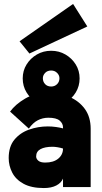

<svg xmlns="http://www.w3.org/2000/svg" viewBox="-20 -947 517 972"><path d="M202 5Q139 5 99.5 -16.5Q60 -38 42 -73Q24 -108 24 -147Q24 -205 53 -240Q82 -275 127.5 -291Q173 -307 222 -307Q243 -307 264 -304Q285 -301 299 -297V-302Q299 -322 282 -336.5Q265 -351 225 -351Q196 -351 171 -338Q146 -325 126 -296L31 -382Q58 -419 107.5 -448Q157 -477 225 -477Q283 -477 331.5 -456.5Q380 -436 409.5 -395.5Q439 -355 439 -295V0H299V-43Q290 -21 265 -8Q240 5 202 5ZM209 -124Q251 -124 275 -144Q299 -164 299 -195Q287 -199 272 -201.5Q257 -204 246 -204Q207 -204 185 -192Q163 -180 163 -155Q163 -143 174 -133.5Q185 -124 209 -124ZM239 -409Q199 -409 166.5 -428Q134 -447 114.5 -479Q95 -511 95 -550Q95 -589 114.5 -620.5Q134 -652 166.5 -671Q199 -690 239 -690Q279 -690 311.5 -671Q344 -652 363.5 -620.5Q383 -589 383 -550Q383 -511 363.5 -479Q344 -447 311.5 -428Q279 -409 239 -409ZM239 -509Q257 -509 269 -521Q281 -533 281 -551Q281 -566 269 -578Q257 -590 239 -590Q220 -590 208.5 -578Q197 -566 197 -551Q197 -533 208.5 -521Q220 -509 239 -509ZM129 -676 79 -738 350 -927 422 -813Z"/></svg>

Font: Lil Grotesk Black
Style: Regular
Weight: 900
Designer: Bastien Sozeau
Foundry: NBR — Bastien Sozeau
Version: Version 3.003; ttfautohint (v1.8.4.7-5d5b);gftools[0.9.33]